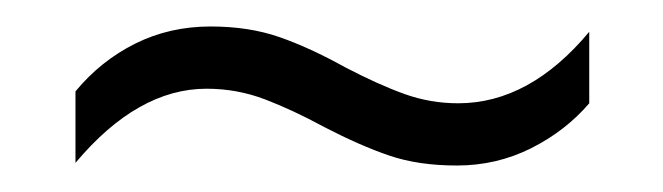

<svg xmlns="http://www.w3.org/2000/svg" viewBox="-20 -426 501 145"><path d="M225 -330Q201 -343 180 -351Q159 -359 136 -359Q84 -359 37 -303V-357Q56 -380 82 -393Q108 -406 139 -406Q168 -406 191 -398Q214 -390 241 -375Q266 -362 285.5 -355Q305 -348 326 -348Q380 -348 425 -402V-348Q407 -327 381 -314Q355 -301 325 -301Q296 -301 274 -308.5Q252 -316 225 -330Z"/></svg>

Font: Noto Sans Georgian Condensed Light
Style: Regular
Weight: 300
Width: 3
Designer: Monotype Design Team, Akaki Razmadze
Foundry: Google LLC
Version: Version 2.005; ttfautohint (v1.8.4.7-5d5b)